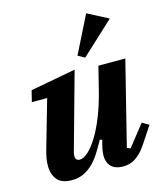

<svg xmlns="http://www.w3.org/2000/svg" viewBox="-119 -891 846 992"><g transform="rotate(-15 303.5 -395.0)"><path d="M143 12Q89 12 65 -16.5Q41 -45 41 -93Q41 -112 44.5 -132Q48 -152 54 -173L128 -431H46L61 -491L303 -536L189 -126Q186 -114 186 -105Q186 -80 209 -80Q230 -80 255 -103Q280 -126 305.5 -167.5Q331 -209 354 -267Q377 -325 395 -396L427 -524H571L459 -76L477 -68L567 -182L603 -161L547 -76Q529 -48 511.5 -30.5Q494 -13 477.5 -3.5Q461 6 446 9Q431 12 417 12Q392 12 375.5 5Q359 -2 349.5 -13.5Q340 -25 336 -39Q332 -53 332 -67Q332 -82 335 -98.5Q338 -115 341 -126L347 -149L335 -153Q316 -118 297 -88Q278 -58 255.5 -36Q233 -14 205.5 -1Q178 12 143 12ZM336 -602 436 -802 547 -744 372 -582Z"/></g></svg>

Font: IBM Plex Serif
Style: Bold Italic
Weight: 700
Italic angle: -14°
Designer: Mike Abbink, Paul van der Laan, Pieter van Rosmalen
Foundry: Bold Monday
Version: Version 3.001